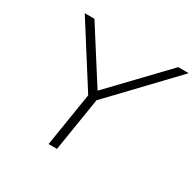

<svg xmlns="http://www.w3.org/2000/svg" viewBox="-155 -868 1039 1030"><g transform="rotate(30 365.0 -352.5)"><path d="M269 0 327 -362 331 -319 86 -705H146L353 -380H354L665 -705H730L362 -319L379 -362L321 0Z"/></g></svg>

Font: Nunito Sans 7pt SemiExpanded ExtraLight
Style: Italic
Weight: 250
Width: 6
Italic angle: -9°
Designer: Vernon Adams
Foundry: Vernon Adams
Version: Version 3.101;gftools[0.9.27]